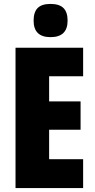

<svg xmlns="http://www.w3.org/2000/svg" viewBox="-20 -957 483 977"><path d="M59 0V-714H403V-569H230V-441H390V-297H230V-147H403V0ZM324 -852Q324 -768 237 -768Q151 -768 151 -852Q151 -895 171.5 -916Q192 -937 237 -937Q282 -937 303 -916Q324 -895 324 -852Z"/></svg>

Font: Noto Sans UI CondBlack
Style: Regular
Weight: 900
Width: 3
Designer: Monotype Design Team
Foundry: Monotype Imaging Inc.
Version: Version 1.001